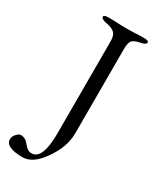

<svg xmlns="http://www.w3.org/2000/svg" viewBox="-282 -725 835 998"><g transform="rotate(30 135.5 -226.5)"><path d="M-69 151Q-69 135 -55.5 119.5Q-42 104 -30 104Q-2 104 17 129Q30 145 40.5 152Q51 159 64 159Q130 159 130 1V-551Q130 -585 115.5 -600Q101 -615 64 -622Q31 -628 31 -642Q31 -653 60 -653Q88 -653 124 -651L177 -650L214 -651Q240 -653 271 -653Q300 -653 300 -642Q300 -628 267 -622Q231 -615 220.5 -601Q210 -587 210 -551V-47Q210 9 186.5 59Q163 109 131 146Q85 200 34 200Q-16 200 -42.5 187.5Q-69 175 -69 151Z"/></g></svg>

Font: EB Garamond
Style: Regular
Weight: 400
Designer: Georg Duffner and Octavio Pardo
Foundry: Georg Duffner
Version: Version 1.000; ttfautohint (v1.6)